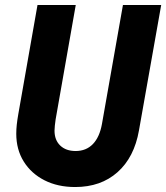

<svg xmlns="http://www.w3.org/2000/svg" viewBox="-20 -736 669 773"><path d="M282.5 17Q212.5 17 159 -10.2Q105.5 -37.5 75.5 -85.8Q45.5 -134 45.5 -197.5Q45.5 -215.5 47.5 -234Q49.5 -252.5 53.5 -275.5L131 -716H285L204 -255.5Q202 -241.5 200.8 -230.5Q199.5 -219.5 199.5 -210Q199.5 -172 222.5 -150Q245.5 -128 284.5 -128Q327 -128 354 -156Q381 -184 390.5 -237L475 -716H629L539.5 -211Q520.5 -102.5 453.2 -42.8Q386 17 282.5 17Z"/></svg>

Font: Google Sans Code
Style: Italic
Weight: 400
Italic angle: -10°
Monospace: yes
Designer: Google Sans Code Authors
Foundry: Google LLC
Version: Version 6.000